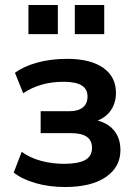

<svg xmlns="http://www.w3.org/2000/svg" viewBox="-20 -740 547 770"><path d="M241 10Q176 10 121.5 -6Q67 -22 35 -48L67 -131Q100 -107 144.5 -95Q189 -83 237 -83Q293 -83 321 -98Q349 -113 349 -147Q349 -177 328 -191.5Q307 -206 266 -206H143V-294H258Q293 -294 312 -309Q331 -324 331 -353Q331 -383 307.5 -397.5Q284 -412 234 -412Q188 -412 147.5 -400.5Q107 -389 73 -366L40 -448Q75 -474 129.5 -489Q184 -504 249 -504Q343 -504 394 -468Q445 -432 445 -368Q445 -326 423.5 -296Q402 -266 362 -253V-259Q395 -252 417.5 -235.5Q440 -219 451.5 -194.5Q463 -170 463 -138Q463 -70 404.5 -30Q346 10 241 10ZM280 -603V-720H398V-603ZM94 -603V-720H212V-603Z"/></svg>

Font: Nunito Sans 10pt SemiCondensed
Style: Bold
Weight: 700
Width: 4
Designer: Vernon Adams
Foundry: Vernon Adams
Version: Version 3.101;gftools[0.9.27]